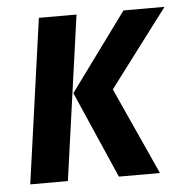

<svg xmlns="http://www.w3.org/2000/svg" viewBox="-44 -572 595 615"><g transform="rotate(-5 253.5 -264.5)"><path d="M150 0H29L103 -529H224ZM319 -280 446 0H314L192 -279L375 -529H507Z"/></g></svg>

Font: Fira Sans Condensed Medium
Style: Italic
Weight: 500
Width: 3
Italic angle: -8°
Designer: bBox Type GmbH & Carrois Corporate GbR & Edenspiekermann AG
Foundry: bBox Type GmbH & Carrois Corporate GbR & Edenspiekermann AG
Version: Version 4.301